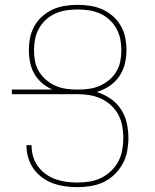

<svg xmlns="http://www.w3.org/2000/svg" viewBox="-20 -763 640 791"><path d="M299 8Q273 8 248 4.5Q223 1 199 -7.5Q175 -16 154 -31.5Q133 -47 118.5 -67.5Q104 -88 96.5 -112.5Q89 -137 89 -163V-165H110V-163Q110 -140 116.5 -118Q123 -96 136.5 -77.5Q150 -59 169 -45.5Q188 -32 209.5 -24.5Q231 -17 253.5 -14Q276 -11 299 -11Q324 -11 349 -15Q374 -19 396.5 -30Q419 -41 437.5 -58.5Q456 -76 467.5 -98Q479 -120 483.5 -145Q488 -170 488 -195Q488 -220 483.5 -244.5Q479 -269 467.5 -290.5Q456 -312 437.5 -329Q419 -346 396.5 -356.5Q374 -367 349.5 -371Q325 -375 300 -375H29V-394H196Q173 -404 153.5 -420.5Q134 -437 121.5 -459Q109 -481 104 -506Q99 -531 99 -556Q99 -582 104 -607.5Q109 -633 122 -656Q135 -679 155 -696.5Q175 -714 198.5 -724.5Q222 -735 248 -739Q274 -743 300 -743Q326 -743 352 -739Q378 -735 401.5 -724.5Q425 -714 445 -696.5Q465 -679 478 -656Q491 -633 496 -607.5Q501 -582 501 -556Q501 -527 494 -499Q487 -471 470.5 -447.5Q454 -424 430 -408Q406 -392 378 -384Q408 -375 434 -357.5Q460 -340 477.5 -314Q495 -288 502 -257Q509 -226 509 -195Q509 -168 504 -140.5Q499 -113 485.5 -88.5Q472 -64 452 -44.5Q432 -25 407 -13Q382 -1 354 3.5Q326 8 299 8ZM300 -394Q323 -394 346 -397Q369 -400 390 -409Q411 -418 429 -433Q447 -448 459 -467.5Q471 -487 475.5 -510Q480 -533 480 -556Q480 -579 475.5 -602Q471 -625 459.5 -645.5Q448 -666 430.5 -682Q413 -698 391.5 -707.5Q370 -717 346.5 -720.5Q323 -724 300 -724Q277 -724 253.5 -720.5Q230 -717 208.5 -707.5Q187 -698 169.5 -682Q152 -666 140.5 -645.5Q129 -625 124.5 -602Q120 -579 120 -556Q120 -533 124.5 -510Q129 -487 141 -467.5Q153 -448 171 -433Q189 -418 210 -409Q231 -400 254 -397Q277 -394 300 -394Z"/></svg>

Font: Iosevka Thin Extended
Style: Regular
Weight: 100
Width: 7
Monospace: yes
Designer: Belleve Invis
Foundry: Belleve Invis
Version: Version 32.5.0; ttfautohint (v1.8.4)